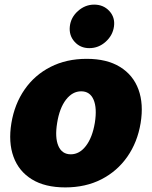

<svg xmlns="http://www.w3.org/2000/svg" viewBox="-20 -810 665 840"><path d="M265.6 9.9Q176.8 9.9 119.5 -25.4Q62.1 -60.7 39.1 -124.1Q16 -187.5 29.8 -271.3Q43.7 -355.1 87.7 -418.5Q131.7 -481.9 201 -517.2Q270.2 -552.6 359.4 -552.6Q447.8 -552.6 505.1 -517.2Q562.5 -481.9 585.8 -418.5Q609 -355.1 595.2 -271.3Q581.3 -187.5 536.9 -124.1Q492.5 -60.7 423.5 -25.4Q354.4 9.9 265.6 9.9ZM289.8 -134.9Q327.8 -134.9 356 -171.7Q384.2 -208.5 394.9 -272.7Q405.2 -337 389.4 -373.8Q373.6 -410.5 335.2 -410.5Q296.9 -410.5 268.6 -373.8Q240.4 -337 230.1 -272.7Q219.5 -208.5 235.3 -171.7Q251.1 -134.9 289.8 -134.9ZM370.7 -599.4Q331.3 -599.4 306.3 -627.3Q281.2 -655.2 285.5 -694.6Q289.8 -734 321.2 -761.9Q352.6 -789.8 392 -789.8Q432.5 -789.8 458.3 -761.9Q484 -734 478.7 -694.6Q473.4 -655.2 442.3 -627.3Q411.2 -599.4 370.7 -599.4Z"/></svg>

Font: Inter UI Black
Style: Italic
Weight: 900
Italic angle: -9.39999°
Designer: Rasmus Andersson
Foundry: rsms
Version: 3.2;8d6f07862